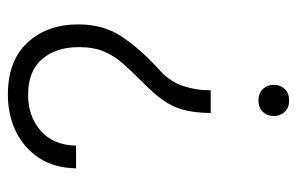

<svg xmlns="http://www.w3.org/2000/svg" viewBox="-155 -606 765 495"><g transform="rotate(-90 227.5 -358.5)"><path d="M242.2 -197.8H183.6Q184.1 -239.3 191.9 -268.1Q199.7 -296.9 217.3 -321.5Q234.9 -346.2 264.6 -375Q290.5 -400.9 310.5 -423.3Q330.6 -445.8 342 -472.4Q353.5 -499 353.5 -538.1Q353.5 -596.2 322.8 -632.3Q292 -668.5 231 -668.5Q174.3 -668.5 137.5 -635.7Q100.6 -603 99.6 -544.9H41Q42 -600.6 67.6 -639.9Q93.3 -679.2 136 -700Q178.7 -720.7 231 -720.7Q318.4 -720.7 365.2 -670.2Q412.1 -619.6 412.1 -538.6Q412.1 -473.6 380.1 -426.3Q348.1 -378.9 297.4 -332.5Q266.1 -305.7 254.2 -271.2Q242.2 -236.8 242.2 -197.8ZM175.8 -34.7Q175.8 -51.8 186.5 -63.2Q197.3 -74.7 215.8 -74.7Q234.9 -74.7 245.6 -63.2Q256.3 -51.8 256.3 -34.7Q256.3 -18.6 245.6 -7.1Q234.9 4.4 215.8 4.4Q197.3 4.4 186.5 -7.1Q175.8 -18.6 175.8 -34.7Z"/></g></svg>

Font: Vazirmatn RD ExtraLight
Style: Regular
Weight: 200
Designer: Saber Rastikerdar
Foundry: Saber Rastikerdar
Version: Version 32.102